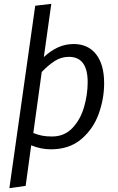

<svg xmlns="http://www.w3.org/2000/svg" viewBox="-20 -768 617 1003"><path d="M524 -333Q524 -252 495.5 -173Q467 -94 404.5 -41Q342 12 246 12Q193 12 143 -9L114 203L29 215L164 -738L248 -748L209 -470Q246 -504 284 -521Q322 -538 365 -538Q440 -538 482 -484.5Q524 -431 524 -333ZM438 -339Q438 -471 340 -471Q300 -471 267 -450Q234 -429 198 -392L154 -73Q180 -63 201.5 -59Q223 -55 252 -55Q316 -55 358 -99Q400 -143 419 -208.5Q438 -274 438 -339Z"/></svg>

Font: Fira Sans TEST Book
Style: Italic
Weight: 350
Italic angle: -8°
Designer: Carrois Corporate & Edenspiekermann AG
Foundry: Carrois Corporate GbR & Edenspiekermann AG
Version: Version 4.201